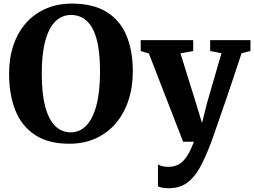

<svg xmlns="http://www.w3.org/2000/svg" viewBox="-20 -772 1384 1046"><path d="M361.5 11Q246 12 172.2 -36Q98.5 -84 64 -170Q29.5 -256 29.5 -369.5Q29.5 -457 53.8 -527.5Q78 -598 123.2 -648.2Q168.5 -698.5 231.8 -725.5Q295 -752.5 373 -752.5Q488.5 -752 561.5 -706.5Q634.5 -661 669 -578.2Q703.5 -495.5 703.5 -383.5Q703.5 -296 679.2 -223.8Q655 -151.5 610 -99.2Q565 -47 502 -18.2Q439 10.5 361.5 11ZM365.5 -51Q415 -51 450.8 -88.5Q486.5 -126 505.8 -200Q525 -274 525 -382.5Q525 -490.5 506.5 -558.2Q488 -626 452.5 -658.2Q417 -690.5 367 -690.5Q317.5 -690.5 281.8 -655.5Q246 -620.5 226.8 -549.5Q207.5 -478.5 207.5 -370Q207.5 -262.5 226.2 -191.8Q245 -121 280.2 -86Q315.5 -51 365.5 -51ZM899 253.5Q880.5 253.5 865.5 250.8Q850.5 248 840.5 243.5V124Q847.5 129 863.2 133Q879 137 896.5 137Q922 137 942.5 128.8Q963 120.5 979.2 103.5Q995.5 86.5 1009.5 60.8Q1023.5 35 1036.5 0H977.5L791 -481L746.5 -494V-553.5H1032.5V-494L963 -481.5L1048 -209L1080.5 -101.5L1107.5 -209.5L1186.5 -482L1125 -494V-553.5H1344.5V-494L1296 -482Q1275.5 -419.5 1253.2 -352.8Q1231 -286 1209.5 -223.8Q1188 -161.5 1170.2 -110.2Q1152.5 -59 1141 -26.2Q1129.5 6.5 1126.5 13Q1097.5 90 1067.2 143.8Q1037 197.5 997 225.5Q957 253.5 899 253.5Z"/></svg>

Font: Merriweather 24pt ExtraBold
Style: Regular
Weight: 800
Version: Version 2.100